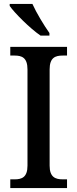

<svg xmlns="http://www.w3.org/2000/svg" viewBox="-20 -951 391 971"><path d="M185 -771H230V-784C203 -822 164 -886 144 -931H29V-921C53 -886 132 -807 185 -771ZM32 0H319V-44H297C260 -44 231 -55 231 -113V-600C231 -660 260 -670 297 -670H319V-714H32V-670H54C90 -670 119 -660 119 -600V-113C119 -54 90 -44 54 -44H32Z"/></svg>

Font: Noto Serif Armenian SemiCondensed Medium
Style: Regular
Weight: 500
Width: 4
Designer: Monotype Design Team
Foundry: Monotype Imaging Inc.
Version: Version 2.008